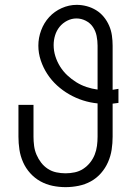

<svg xmlns="http://www.w3.org/2000/svg" viewBox="-20 -763 540 791"><path d="M250 8Q277 8 304 2.5Q331 -3 354.5 -16Q378 -29 396 -49.5Q414 -70 425 -95Q436 -120 440 -146.5Q444 -173 444 -200V-336Q450 -337 456 -337.5Q462 -338 468 -339V-397Q462 -396 456 -395Q450 -394 444 -393V-575Q444 -596 441 -617Q438 -638 429.5 -657.5Q421 -677 407.5 -693.5Q394 -710 376 -721Q358 -732 337.5 -737.5Q317 -743 296 -743Q264 -743 234 -729.5Q204 -716 182.5 -692.5Q161 -669 149.5 -638Q138 -607 138 -575Q138 -544 148 -514Q158 -484 175 -458Q192 -432 215 -411Q238 -390 265 -374.5Q292 -359 321.5 -349.5Q351 -340 382 -337V-200Q382 -181 379.5 -162Q377 -143 370 -125.5Q363 -108 351 -93Q339 -78 323 -67.5Q307 -57 288 -53Q269 -49 250 -49Q231 -49 212 -53Q193 -57 177 -67.5Q161 -78 149.5 -93Q138 -108 130.5 -125.5Q123 -143 120.5 -162Q118 -181 118 -200V-331H56V-200Q56 -173 60 -146.5Q64 -120 75 -95Q86 -70 104.5 -49.5Q123 -29 146.5 -16Q170 -3 196.5 2.5Q223 8 250 8ZM382 -394Q359 -397 336.5 -404.5Q314 -412 294 -424.5Q274 -437 257 -453Q240 -469 227.5 -489Q215 -509 208 -531.5Q201 -554 201 -577Q201 -598 207 -617.5Q213 -637 225.5 -652.5Q238 -668 256.5 -677.5Q275 -687 295 -687Q315 -687 333.5 -677.5Q352 -668 363 -651.5Q374 -635 378 -615Q382 -595 382 -575Z"/></svg>

Font: Iosevka SS09 Light
Style: Regular
Weight: 300
Monospace: yes
Designer: Belleve Invis
Foundry: Belleve Invis
Version: Version 5.2.1; ttfautohint (v1.8.3)